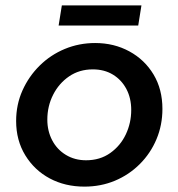

<svg xmlns="http://www.w3.org/2000/svg" viewBox="-20 -682 663 714"><path d="M294 12Q222 12 165 -18.5Q108 -49 74 -104.5Q40 -160 40 -232Q40 -293 63.5 -345.5Q87 -398 127.5 -438Q168 -478 221 -500Q274 -522 334 -522Q404 -522 461 -491Q518 -460 551 -405Q584 -350 584 -277Q584 -217 562 -164.5Q540 -112 500 -72Q460 -32 407.5 -10Q355 12 294 12ZM300 -86Q352 -86 390 -113Q428 -140 448 -182.5Q468 -225 468 -273Q468 -317 450 -351Q432 -385 400 -404.5Q368 -424 325 -424Q275 -424 237 -398Q199 -372 177.5 -329.5Q156 -287 156 -237Q156 -195 174 -160.5Q192 -126 225 -106Q258 -86 300 -86ZM198 -587 210 -662H506L494 -587Z"/></svg>

Font: MuseoModerno Medium
Style: Italic
Weight: 500
Italic angle: -9°
Designer: Pablo Cosgaya, Héctor Gatti, Marcela Romero, and the Authors of The MuseoModerno Project.
Foundry: Omnibus-Type Team
Version: Version 1.003